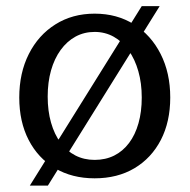

<svg xmlns="http://www.w3.org/2000/svg" viewBox="-20 -556 608 616"><path d="M283.7 16.1Q210.9 16.1 156.5 -16.3Q102 -48.6 71.9 -107Q41.8 -165.3 41.8 -243.1Q41.8 -322 72.5 -382.7Q103.1 -443.5 157.8 -477.8Q212.4 -512.2 283.7 -512.2Q355.4 -512.2 410 -477.8Q464.6 -443.5 495.4 -382.7Q526.2 -322 526.2 -243.1Q526.2 -165.5 496.1 -107.1Q465.9 -48.8 411.4 -16.3Q356.9 16.1 283.7 16.1ZM283.7 -43Q318.4 -43 346.4 -56.9Q374.3 -70.9 394.1 -97.3Q413.9 -123.6 424.3 -160.6Q434.8 -197.6 434.8 -243.1Q434.8 -289.2 423.8 -327.6Q412.9 -366 392.8 -394.2Q372.6 -422.5 344.9 -438.1Q317.1 -453.6 283.7 -453.6Q250.1 -453.6 222.4 -438.6Q194.8 -423.5 174.6 -395.7Q154.5 -368 143.7 -330Q133 -292 133 -246.2Q133 -200.2 143.7 -162.7Q154.4 -125.1 174.2 -98.3Q194 -71.6 221.7 -57.3Q249.4 -43 283.7 -43ZM75.7 39.5 434.8 -536.4H492.3L133.6 39.5Z"/></svg>

Font: Russolo 10pt ExtraLight
Style: Regular
Weight: 200
Designer: Micah Stupak-Hahn
Version: Version 1.000